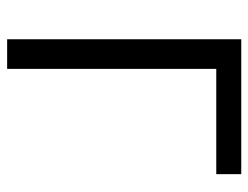

<svg xmlns="http://www.w3.org/2000/svg" viewBox="-99 -597 696 538"><g transform="rotate(90 249.0 -328.0)"><path d="M90 0V-656H468V-586H173V0Z"/></g></svg>

Font: Giro Regular
Style: Regular
Weight: 400
Designer: Paul D. Hunt
Foundry: Adobe Systems Incorporated
Version: Version 1.000;PS 1.0;hotconv 1.0.88;makeotf.lib2.5.647800